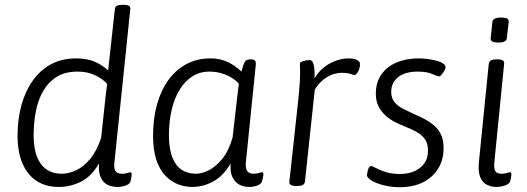

<svg xmlns="http://www.w3.org/2000/svg" viewBox="-20 -772 2194 799"><path d="M225 6Q171 6 132.5 -19Q94 -44 73.5 -92Q53 -140 53 -207Q53 -275 69 -333.5Q85 -392 116 -436Q147 -480 192 -504.5Q237 -529 296 -529Q343 -529 375.5 -514.5Q408 -500 430 -479L458 -734Q459 -744 466.5 -748Q474 -752 489 -752H493Q510 -752 517 -747.5Q524 -743 522 -732L456 -95Q453 -71 461 -60Q469 -49 487 -49Q501 -49 509.5 -52Q518 -55 523 -55Q525 -55 526.5 -53.5Q528 -52 528 -48Q528 -46 527.5 -41Q527 -36 526 -30Q525 -24 523 -17Q521 -9 511 -3.5Q501 2 489.5 4Q478 6 470 6Q446 6 427.5 -3Q409 -12 399 -34Q389 -56 392 -92Q361 -38 317 -16Q273 6 225 6ZM237 -49Q266 -49 297 -63.5Q328 -78 355.5 -111Q383 -144 401 -199L419 -367Q421 -382 422.5 -395.5Q424 -409 426 -423Q413 -437 395 -448.5Q377 -460 354 -467Q331 -474 302 -474Q250 -474 215 -451.5Q180 -429 159 -392Q138 -355 129 -307.5Q120 -260 120 -210Q120 -131 150 -90Q180 -49 237 -49Z M781 6Q750 6 721 -5Q692 -16 668 -41Q644 -66 630.5 -107Q617 -148 617 -207Q617 -279 633.5 -338Q650 -397 681.5 -440Q713 -483 757 -506Q801 -529 856 -529Q886 -529 910.5 -520.5Q935 -512 954 -499Q973 -486 985 -474Q990 -495 994.5 -506Q999 -517 1005 -521Q1011 -525 1021 -525H1025Q1038 -525 1042 -518.5Q1046 -512 1044 -498L1003 -95Q1001 -71 1009 -60Q1017 -49 1035 -49Q1049 -49 1057.5 -52Q1066 -55 1070 -55Q1073 -55 1074.5 -53.5Q1076 -52 1076 -48Q1076 -46 1075.5 -41Q1075 -36 1073.5 -30Q1072 -24 1070 -17Q1068 -9 1058.5 -3.5Q1049 2 1037.5 4Q1026 6 1018 6Q994 6 975.5 -4Q957 -14 947 -35.5Q937 -57 940 -92Q908 -38 866 -16Q824 6 781 6ZM795 -49Q820 -49 849 -63.5Q878 -78 905 -111Q932 -144 948 -200L967 -367Q969 -381 970.5 -396Q972 -411 974 -423Q964 -436 945.5 -447.5Q927 -459 903.5 -466.5Q880 -474 851 -474Q811 -474 779.5 -453.5Q748 -433 726.5 -397Q705 -361 694 -313Q683 -265 683 -210Q683 -153 697 -117.5Q711 -82 736 -65.5Q761 -49 795 -49Z M1212 2Q1198 2 1190.5 -2.5Q1183 -7 1184 -15L1223 -373Q1226 -404 1227.5 -427.5Q1229 -451 1229 -466Q1229 -483 1228.5 -491.5Q1228 -500 1228 -506Q1228 -511 1232 -513.5Q1236 -516 1242.5 -518Q1249 -520 1256 -521Q1263 -522 1269 -522Q1276 -522 1280.5 -515Q1285 -508 1287.5 -492Q1290 -476 1289 -446Q1304 -472 1326 -490Q1348 -508 1375.5 -518.5Q1403 -529 1433 -529Q1447 -529 1457 -526Q1467 -523 1473 -517.5Q1479 -512 1478 -502Q1478 -496 1476 -488.5Q1474 -481 1470.5 -474.5Q1467 -468 1463 -464Q1459 -460 1456 -460Q1451 -460 1437.5 -464.5Q1424 -469 1403 -469Q1369 -469 1339 -450Q1309 -431 1290 -399L1249 -16Q1248 -7 1240 -2.5Q1232 2 1216 2Z M1644 7Q1615 7 1590 2Q1565 -3 1546.5 -10.5Q1528 -18 1517.5 -27Q1507 -36 1507 -43Q1508 -52 1510 -60.5Q1512 -69 1515.5 -75Q1519 -81 1523 -81Q1529 -81 1544 -73Q1559 -65 1584 -56.5Q1609 -48 1643 -48Q1696 -48 1728.5 -74Q1761 -100 1761 -144Q1761 -176 1747.5 -194Q1734 -212 1712 -224Q1690 -236 1664 -246Q1643 -254 1622 -265Q1601 -276 1583.5 -292Q1566 -308 1555 -330Q1544 -352 1544 -382Q1544 -429 1567 -462Q1590 -495 1630.5 -512Q1671 -529 1721 -529Q1740 -529 1759.5 -526.5Q1779 -524 1796 -519.5Q1813 -515 1823.5 -508Q1834 -501 1834 -493Q1834 -487 1829 -477.5Q1824 -468 1817.5 -461Q1811 -454 1807 -454Q1801 -454 1779 -464Q1757 -474 1718 -474Q1667 -474 1637.5 -451.5Q1608 -429 1608 -389Q1608 -363 1622.5 -346Q1637 -329 1660 -318Q1683 -307 1706 -296Q1730 -286 1751.5 -274Q1773 -262 1790 -246.5Q1807 -231 1816.5 -209Q1826 -187 1826 -155Q1826 -107 1803.5 -70.5Q1781 -34 1740.5 -13.5Q1700 7 1644 7Z M2046 6Q2025 6 2006.5 -3Q1988 -12 1978.5 -34.5Q1969 -57 1973 -98L2014 -507Q2016 -517 2024 -521Q2032 -525 2046 -525H2050Q2066 -525 2072.5 -520.5Q2079 -516 2078 -507L2037 -95Q2035 -71 2041 -60Q2047 -49 2067 -49Q2081 -49 2089.5 -52Q2098 -55 2103 -55Q2105 -55 2106.5 -53.5Q2108 -52 2108 -48Q2108 -46 2107.5 -41.5Q2107 -37 2106 -31Q2105 -25 2103 -17Q2100 -9 2090.5 -4Q2081 1 2068.5 3.5Q2056 6 2046 6ZM2054 -595Q2036 -595 2028.5 -599.5Q2021 -604 2022 -613L2029 -681Q2030 -689 2038.5 -694Q2047 -699 2065 -699Q2084 -699 2091 -694.5Q2098 -690 2097 -681L2089 -613Q2089 -605 2080.5 -600Q2072 -595 2054 -595Z"/></svg>

Font: Asap Light
Style: Italic
Weight: 300
Italic angle: -6°
Designer: Pablo Cosgaya
Foundry: Omnibus-Type
Version: Version 3.001